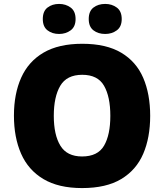

<svg xmlns="http://www.w3.org/2000/svg" viewBox="-20 -948 837 978"><path d="M745 -358Q745 -247 709.5 -164.5Q674 -82 597.5 -36Q521 10 398 10Q278 10 201 -36Q124 -82 87.5 -165Q51 -248 51 -359Q51 -470 88 -552.5Q125 -635 202 -680Q279 -725 399 -725Q521 -725 597.5 -679.5Q674 -634 709.5 -551.5Q745 -469 745 -358ZM254 -358Q254 -261 287.5 -206Q321 -151 398 -151Q478 -151 510 -206Q542 -261 542 -358Q542 -455 510 -511Q478 -567 399 -567Q320 -567 287 -511Q254 -455 254 -358ZM198 -851Q198 -891 222 -909.5Q246 -928 281 -928Q315 -928 340 -909.5Q365 -891 365 -851Q365 -812 340 -793.5Q315 -775 281 -775Q246 -775 222 -793.5Q198 -812 198 -851ZM432 -851Q432 -891 456 -909.5Q480 -928 516 -928Q550 -928 575 -909.5Q600 -891 600 -851Q600 -812 575 -793.5Q550 -775 516 -775Q480 -775 456 -793.5Q432 -812 432 -851Z"/></svg>

Font: Noto Sans Black
Style: Regular
Weight: 900
Designer: Monotype Design Team
Foundry: Monotype Imaging Inc.
Version: Version 2.007